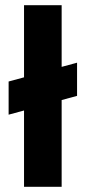

<svg xmlns="http://www.w3.org/2000/svg" viewBox="-20 -715 328 735"><path d="M72 0V-292L13 -276V-403L72 -419V-695H216V-459L275 -475V-348L216 -332V0Z"/></svg>

Font: Bricolage Grotesque 48pt Bricolage Grotesque 48pt Regular
Style: Bold
Weight: 700
Designer: Mathieu Triay
Foundry: Atelier Triay
Version: Version 1.000; ttfautohint (v1.8.4.7-5d5b);gftools[0.9.32]